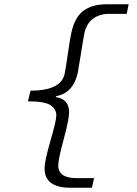

<svg xmlns="http://www.w3.org/2000/svg" viewBox="-20 -728 640 900"><path d="M310 152Q189 152 189 62Q189 26 216.5 -68Q244 -162 244 -187Q244 -217 216.5 -235Q189 -253 111 -253L123 -303Q266 -303 283 -382Q289 -413 298 -475.5Q307 -538 314 -573Q330 -647 371 -677.5Q412 -708 481 -708H583L574 -663H491Q446 -663 415 -639.5Q384 -616 375 -569Q369 -538 359.5 -477Q350 -416 345 -389Q324 -291 242 -277V-273Q304 -263 304 -202Q304 -169 278.5 -75Q253 19 253 48Q253 107 340 107H421L411 152Z"/></svg>

Font: TypoPRO Source Code Pro
Style: Italic
Weight: 400
Italic angle: -11°
Monospace: yes
Designer: Paul D. Hunt, Teo Tuominen
Foundry: Adobe Systems Incorporated
Version: Version 1.030;PS 1.0;hotconv 1.0.84;makeotf.lib2.5.63406